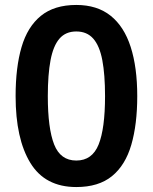

<svg xmlns="http://www.w3.org/2000/svg" viewBox="-20 -745 618 775"><path d="M534 -357Q534 -243 510 -160.5Q486 -78 432 -34Q378 10 288 10Q162 10 102.5 -87.5Q43 -185 43 -357Q43 -473 67 -555Q91 -637 145 -681Q199 -725 288 -725Q372 -725 426.5 -681.5Q481 -638 507.5 -555.5Q534 -473 534 -357ZM173 -357Q173 -227 198.5 -162Q224 -97 288 -97Q352 -97 378 -161.5Q404 -226 404 -357Q404 -444 393 -502Q382 -560 356.5 -589Q331 -618 288 -618Q245 -618 220 -589Q195 -560 184 -502Q173 -444 173 -357Z"/></svg>

Font: Noto Sans Syriac Eastern SemiBold
Style: Regular
Weight: 600
Designer: Patrick Giasson and the Monotype Design Team
Foundry: Monotype Imaging Inc.
Version: Version 3.001